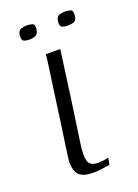

<svg xmlns="http://www.w3.org/2000/svg" viewBox="-106 -553 434 605"><g transform="rotate(-20 111.0 -251.0)"><path d="M136 -399Q126 -323 115.5 -248.5Q105 -174 94 -98Q88 -58 93.5 -39.5Q99 -21 127 -21Q132 -21 144.5 -22.5Q157 -24 161 -26L157 -3Q152 -2 133.5 0.5Q115 3 102 3Q79 3 66.5 -2.5Q54 -8 48.5 -18Q43 -28 41.5 -41.5Q40 -55 42.5 -70.5Q45 -86 47 -104Q52 -139 57.5 -177Q63 -215 68 -253Q73 -291 78.5 -328Q84 -365 88 -399Q100 -399 112.5 -399Q125 -399 136 -399ZM184 -460Q173 -460 165 -463.5Q157 -467 159 -483Q161 -499 171 -502Q181 -505 190 -505Q201 -505 209 -502Q217 -499 215 -483Q214 -467 205 -463.5Q196 -460 184 -460ZM56 -460Q44 -460 36.5 -463.5Q29 -467 31 -484Q33 -499 43 -502Q53 -505 62 -505Q73 -505 81 -502Q89 -499 87 -484Q85 -468 76 -464Q67 -460 56 -460Z"/></g></svg>

Font: Genos Light
Style: Italic
Weight: 300
Italic angle: -8°
Designer: Robert E. Leuschke
Foundry: Robert E. Leuschke
Version: Version 1.010